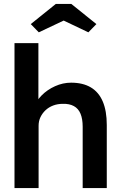

<svg xmlns="http://www.w3.org/2000/svg" viewBox="-20 -960 649 980"><path d="M54 -740H176V-419L153 -407Q163 -443 192 -472.5Q221 -502 261 -520Q301 -538 343 -538Q403 -538 443.5 -514Q484 -490 504.5 -442Q525 -394 525 -322V0H402V-313Q402 -353 391 -379.5Q380 -406 357 -418.5Q334 -431 301 -430Q274 -430 251.5 -421.5Q229 -413 212.5 -397.5Q196 -382 186.5 -362Q177 -342 177 -318V0H116Q98 0 82.5 0Q67 0 54 0ZM265 -940H344L472 -837L431 -795L305 -855L178 -795L137 -837Z"/></svg>

Font: Our Lexend Medium
Style: Regular
Weight: 500
Designer: Bonnie Shaver-Troup, Thomas Jockin
Foundry: Lexend
Version: Version 1.007